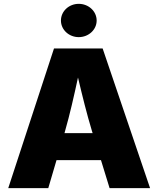

<svg xmlns="http://www.w3.org/2000/svg" viewBox="-20 -980 825 1000"><path d="M22.9 0H231.4L274.4 -146H505.9L550.8 0H761.7L514.6 -727.5H261.2ZM390.1 -786.6C441.4 -786.6 483.4 -825.2 483.4 -873C483.4 -921.4 441.4 -960 390.1 -960C338.9 -960 297.4 -921.4 297.4 -873C297.4 -825.2 338.9 -786.6 390.1 -786.6ZM315.9 -286.6 318.8 -297.4C343.8 -384.3 365.2 -479 386.2 -576.2C409.2 -479 432.6 -384.3 459 -297.4L462.4 -286.6Z"/></svg>

Font: Raveo ExtraBold
Style: Regular
Weight: 800
Designer: Jakub Foglar, Rasmus Andersson (Inter)
Foundry: Jakubfoglar.com
Version: Version 1.100;Glyphs 3.2.3 (3260)